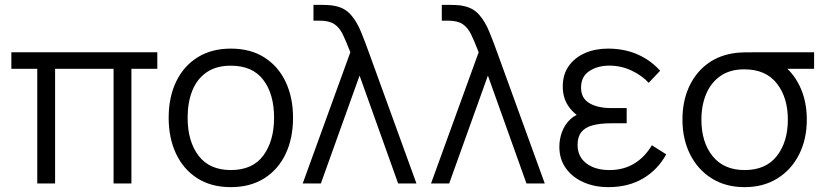

<svg xmlns="http://www.w3.org/2000/svg" viewBox="-20 -755 3393 790"><path d="M206.7 0H133.3V-472H26.7V-540H627.3V-472H520.7V0H447.3V-472H206.7Z M929.7 15Q849.2 15 792 -21.5Q734.8 -58 704.4 -122.4Q674 -186.8 674 -270.7Q674 -355.5 705 -419.6Q736 -483.7 793.3 -519.3Q850.7 -555 929.7 -555Q1010.5 -555 1067.8 -518.7Q1125 -482.3 1155.3 -418.2Q1185.7 -354.2 1185.7 -270.7Q1185.7 -185.7 1155.1 -121.4Q1124.5 -57.2 1067.1 -21.1Q1009.7 15 929.7 15ZM929.7 -55.3Q1019.5 -55.3 1063.6 -115.2Q1107.7 -175.2 1107.7 -270.7Q1107.7 -368.3 1063.2 -426.5Q1018.8 -484.7 929.7 -484.7Q869.2 -484.7 829.8 -457.3Q790.5 -430 771.2 -381.8Q752 -333.7 752 -270.7Q752 -173.2 797.1 -114.2Q842.2 -55.3 929.7 -55.3Z M1300.2 0H1225.5L1421.5 -540Q1404.7 -583.7 1390.8 -612.6Q1377 -641.5 1355.6 -655.8Q1334.2 -670 1295.2 -670H1269.8V-735H1302.8Q1312.7 -735 1330 -734.2Q1347.3 -733.3 1362.2 -729.7Q1400.7 -721.2 1424.8 -692.9Q1448.8 -664.7 1465.2 -624.4Q1481.7 -584.2 1497.5 -540L1693.5 0H1618.2L1459.5 -444Z M1828.2 0H1753.5L1949.5 -540Q1932.7 -583.7 1918.8 -612.6Q1905 -641.5 1883.6 -655.8Q1862.2 -670 1823.2 -670H1797.8V-735H1830.8Q1840.7 -735 1858 -734.2Q1875.3 -733.3 1890.2 -729.7Q1928.7 -721.2 1952.8 -692.9Q1976.8 -664.7 1993.2 -624.4Q2009.7 -584.2 2025.5 -540L2221.5 0H2146.2L1987.5 -444Z M2483.5 15Q2565.5 15 2626.1 -20.8Q2686.7 -56.5 2721.2 -120L2662.2 -157.3Q2632.7 -107.7 2588.8 -81.5Q2544.8 -55.3 2487.8 -55.3Q2428.3 -55.3 2392.4 -83Q2356.5 -110.7 2356.5 -158.7Q2356.5 -191.7 2371.8 -211.2Q2387 -230.7 2417.8 -239.2Q2448.5 -247.7 2494.5 -247.7H2558.5V-310.3H2495.2Q2439.2 -310.3 2405 -330.6Q2370.8 -350.8 2370.8 -394.3Q2370.8 -440.7 2405.2 -462.8Q2439.5 -485 2486.8 -485Q2534.8 -485 2577.5 -465.2Q2620.2 -445.3 2649.2 -414.3L2696.2 -464Q2656 -508.5 2601.8 -531.8Q2547.7 -555 2481.5 -555Q2429.5 -555 2387.2 -536.7Q2345 -518.3 2320.2 -483.4Q2295.5 -448.5 2295.5 -399.3Q2295.5 -353.3 2317.8 -319.8Q2340 -286.3 2380.2 -264.3L2384.5 -292Q2349.2 -285.7 2326.4 -264.1Q2303.7 -242.5 2292.6 -212.5Q2281.5 -182.5 2281.5 -151.3Q2281.5 -100 2308.3 -62.7Q2335.2 -25.3 2380.8 -5.2Q2426.5 15 2483.5 15Z M3043.7 15Q2965.8 15 2908.3 -21.1Q2850.8 -57.2 2819.4 -120Q2788 -182.8 2788 -263Q2788 -335 2812.8 -392.3Q2837.7 -449.7 2883.4 -486.8Q2929.2 -523.8 2992.3 -535Q3013.7 -539 3040.8 -539.5Q3068 -540 3097 -540H3329.7V-472H3167.7L3192 -493.3Q3241 -461.8 3270.3 -401.1Q3299.7 -340.3 3299.7 -263Q3299.7 -182.7 3268.1 -119.8Q3236.5 -57 3178.9 -21Q3121.3 15 3043.7 15ZM3043.7 -55.3Q3131.5 -55.3 3176.6 -113.4Q3221.7 -171.5 3221.7 -263Q3221.7 -353.7 3176.4 -411.5Q3131.2 -469.3 3043.7 -469.7Q2984.2 -470 2944.7 -442.6Q2905.2 -415.2 2885.6 -368.3Q2866 -321.5 2866 -263Q2866 -169.5 2912.2 -112.4Q2958.5 -55.3 3043.7 -55.3Z"/></svg>

Font: Manrope Variable Light
Style: Regular
Weight: 200
Designer: Mikhail Sharanda
Foundry: Mikhail Sharanda
Version: Version 4.505